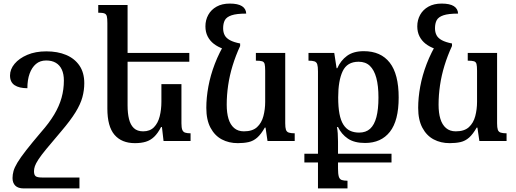

<svg xmlns="http://www.w3.org/2000/svg" viewBox="-20 -788 2884 1073"><path d="M239 -501Q302 -501 349.5 -481Q397 -461 424 -421.5Q451 -382 451 -323Q451 -284 440.5 -245Q430 -206 402 -160.5Q374 -115 322 -54Q270 7 239.5 44Q209 81 194.5 103.5Q180 126 175 140.5Q170 155 170 169Q170 189 179 196.5Q188 204 215 204H424V265H113Q81 265 65.5 249.5Q50 234 50 207Q50 188 55.5 168Q61 148 77.5 120.5Q94 93 126 52Q158 11 209 -49Q255 -101 283 -148Q311 -195 324 -241.5Q337 -288 337 -338Q337 -374 325.5 -399Q314 -424 292 -437Q270 -450 238 -450Q204 -450 181 -430.5Q158 -411 145.5 -376.5Q133 -342 133 -295Q87 -295 61.5 -312Q36 -329 36 -366Q36 -401 61.5 -431.5Q87 -462 132.5 -481.5Q178 -501 239 -501Z M994 -318V-99Q994 -75 998.5 -63Q1003 -51 1014 -47Q1025 -43 1045 -43V0H894L885 -78H880Q862 -43 841.5 -23.5Q821 -4 795 4Q769 12 734 12Q660 12 620 -34.5Q580 -81 580 -181V-659Q580 -685 577 -697Q574 -709 563.5 -713Q553 -717 529 -717V-760H693V-199Q693 -155 701 -122.5Q709 -90 728 -72Q747 -54 780 -54Q818 -54 840.5 -77Q863 -100 872.5 -138Q882 -176 882 -219V-318ZM672 -443V-492H1038V-443Z M1309 12Q1259 12 1219.5 -9Q1180 -30 1156.5 -74Q1133 -118 1133 -185Q1133 -242 1144.5 -304.5Q1156 -367 1180.5 -431Q1205 -495 1243 -557L1322 -531Q1297 -477 1280 -421.5Q1263 -366 1255 -311Q1247 -256 1247 -203Q1247 -157 1257 -124Q1267 -91 1288.5 -72.5Q1310 -54 1343 -54Q1391 -54 1416.5 -77.5Q1442 -101 1452 -139Q1462 -177 1462 -219V-393Q1462 -418 1459 -430Q1456 -442 1445 -445.5Q1434 -449 1410 -449V-492H1574V-99Q1574 -75 1578 -63Q1582 -51 1594 -47Q1606 -43 1627 -43V0H1475L1464 -75H1460Q1439 -38 1417.5 -19Q1396 0 1369.5 6Q1343 12 1309 12ZM1322 -545V-531L1228 -515Q1197 -526 1175 -543Q1153 -560 1140.5 -584.5Q1128 -609 1128 -641Q1128 -676 1144 -705Q1160 -734 1190.5 -751Q1221 -768 1264 -768Q1310 -768 1332.5 -753.5Q1355 -739 1356 -712Q1302 -712 1274 -702.5Q1246 -693 1236.5 -675Q1227 -657 1227 -630Q1227 -608 1235.5 -591.5Q1244 -575 1265 -563.5Q1286 -552 1322 -545Z M2013 -502Q2108 -502 2158 -438Q2208 -374 2208 -243Q2208 -114 2159 -51.5Q2110 11 2020 11Q1960 11 1924 -13.5Q1888 -38 1869 -78H1863Q1866 -64 1867.5 -42.5Q1869 -21 1869 2.5Q1869 26 1869 46V154Q1869 184 1873.5 199Q1878 214 1890 218Q1902 222 1922 222V265H1757V-389Q1757 -416 1753 -428.5Q1749 -441 1737.5 -445Q1726 -449 1704 -449V-492H1848L1861 -407H1865Q1884 -450 1919.5 -476Q1955 -502 2013 -502ZM1987 -47Q2025 -47 2048.5 -68.5Q2072 -90 2083.5 -133.5Q2095 -177 2095 -243Q2095 -309 2083 -353Q2071 -397 2047 -420Q2023 -443 1984 -443Q1920 -443 1895 -390Q1870 -337 1870 -244Q1870 -190 1877 -152.5Q1884 -115 1899 -91.5Q1914 -68 1936 -57.5Q1958 -47 1987 -47ZM1681 120V71H2168V120Z M2493 12Q2443 12 2403.5 -9Q2364 -30 2340.5 -74Q2317 -118 2317 -185Q2317 -242 2328.5 -304.5Q2340 -367 2364.5 -431Q2389 -495 2427 -557L2506 -531Q2481 -477 2464 -421.5Q2447 -366 2439 -311Q2431 -256 2431 -203Q2431 -157 2441 -124Q2451 -91 2472.5 -72.5Q2494 -54 2527 -54Q2575 -54 2600.5 -77.5Q2626 -101 2636 -139Q2646 -177 2646 -219V-393Q2646 -418 2643 -430Q2640 -442 2629 -445.5Q2618 -449 2594 -449V-492H2758V-99Q2758 -75 2762 -63Q2766 -51 2778 -47Q2790 -43 2811 -43V0H2659L2648 -75H2644Q2623 -38 2601.5 -19Q2580 0 2553.5 6Q2527 12 2493 12ZM2506 -545V-531L2412 -515Q2381 -526 2359 -543Q2337 -560 2324.5 -584.5Q2312 -609 2312 -641Q2312 -676 2328 -705Q2344 -734 2374.5 -751Q2405 -768 2448 -768Q2494 -768 2516.5 -753.5Q2539 -739 2540 -712Q2486 -712 2458 -702.5Q2430 -693 2420.5 -675Q2411 -657 2411 -630Q2411 -608 2419.5 -591.5Q2428 -575 2449 -563.5Q2470 -552 2506 -545Z"/></svg>

Font: Noto Serif Armenian Medium
Style: Regular
Weight: 500
Version: Version 2.007